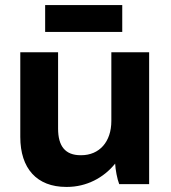

<svg xmlns="http://www.w3.org/2000/svg" viewBox="-20 -726 675 757"><path d="M158 -600H462V-706H158ZM241 11H244C321 11 389 -25 434 -81C435 -58 442 -20 450 0H568V-520H419V-249C419 -167 372 -114 300 -114H298C237 -114 209 -150 209 -219V-520H60V-186C60 -62 125 11 241 11Z"/></svg>

Font: Fixel Display Bold
Style: Bold
Weight: 700
Designer: AlfaBravo + MacPaw
Foundry: Kyrylo Tkachov, Marchela Mozhyna, Serhii Makarenko, Maria Weinstein, Zakhar Kryvoshyya
Version: Version 1.211